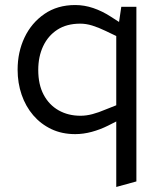

<svg xmlns="http://www.w3.org/2000/svg" viewBox="-20 -526 642 763"><path d="M279 7Q226 7 184 -13Q142 -33 112 -68Q82 -103 66 -149.5Q50 -196 50 -249Q50 -319 77.5 -377Q105 -435 156.5 -470.5Q208 -506 279 -506Q315 -506 350.5 -494Q386 -482 420 -460L462 -433L448 -380L400 -403Q371 -417 346.5 -424.5Q322 -432 299 -432Q245 -432 208 -408Q171 -384 151.5 -342.5Q132 -301 132 -248Q132 -190 153.5 -149.5Q175 -109 213 -87.5Q251 -66 300 -66Q323 -66 347.5 -72.5Q372 -79 400 -91L448 -110L465 -55L410 -27Q378 -11 344.5 -2Q311 7 279 7ZM442 217V-404L450 -418L462 -499H522V195Z"/></svg>

Font: REM Light
Style: Regular
Weight: 300
Designer: Octavio Pardo
Foundry: Ashler Design
Version: Version 1.005;gftools[0.9.28]